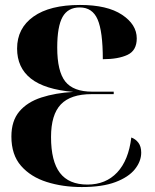

<svg xmlns="http://www.w3.org/2000/svg" viewBox="-20 -744 626 775"><path d="M310 11Q233 11 168.5 -9.5Q104 -30 65 -74.5Q26 -119 26 -193Q26 -256 58 -294Q90 -332 147 -350.5Q204 -369 276 -373Q160 -383 104.5 -427Q49 -471 49 -548Q49 -630 115 -677Q181 -724 303 -724Q413 -724 472.5 -684.5Q532 -645 532 -589Q532 -540 494.5 -522.5Q457 -505 395 -505Q395 -617 374 -665.5Q353 -714 302 -714Q254 -714 232.5 -675.5Q211 -637 211 -552Q211 -456 243.5 -415Q276 -374 352 -374H439V-364H350Q265 -364 225.5 -322.5Q186 -281 186 -191Q186 -93 222 -46Q258 1 333 1Q407 1 453 -48Q499 -97 510 -189Q527 -183 538.5 -168Q550 -153 550 -128Q550 -93 524.5 -61Q499 -29 446 -9Q393 11 310 11Z"/></svg>

Font: Noto Serif Display SemiCondensed ExtraBold
Style: Regular
Weight: 800
Width: 4
Designer: Monotype Design Team
Foundry: Monotype Imaging Inc.
Version: Version 2.009